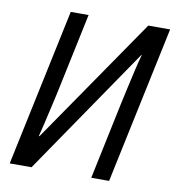

<svg xmlns="http://www.w3.org/2000/svg" viewBox="-80 -786 784 858"><g transform="rotate(10 311.5 -357.0)"><path d="M172 -714H253L180 -368L170 -322Q138 -180 128 -143H131L524 -714H623L472 0H391L464 -347L480 -420Q504 -530 518 -579H516L120 0H21Z"/></g></svg>

Font: Noto Sans UI Narrow
Style: Italic
Weight: 400
Width: 4
Italic angle: -12°
Designer: Monotype Design Team
Foundry: Monotype Imaging Inc.
Version: Version 1.001